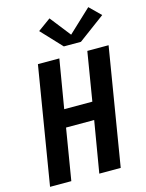

<svg xmlns="http://www.w3.org/2000/svg" viewBox="-142 -1074 885 1160"><g transform="rotate(-15 300.0 -494.5)"><path d="M23 0 144 -735H278L227 -431H403L453 -735H586L465 0H331L385 -321H209L156 0ZM430 -798H323L203 -926L283 -984L384 -855L527 -989L596 -921Z"/></g></svg>

Font: Iosevka SS04 XBd Ex Obl
Style: Regular
Weight: 800
Width: 7
Italic angle: -9°
Monospace: yes
Designer: Belleve Invis
Foundry: Belleve Invis
Version: Version 19.0.0; ttfautohint (v1.8.4)